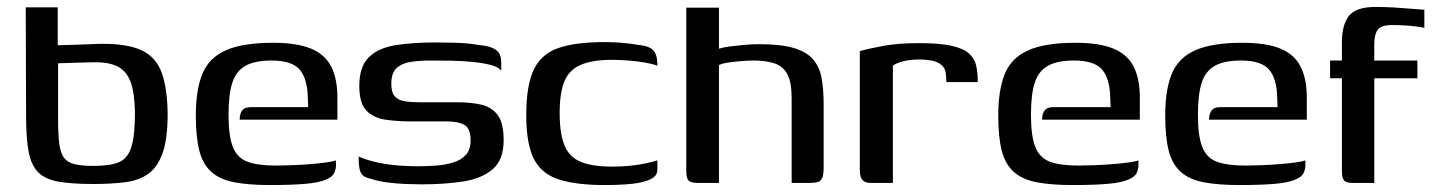

<svg xmlns="http://www.w3.org/2000/svg" viewBox="-20 -526 4128 552"><path d="M248 3Q188 3 149.5 -3.5Q111 -10 90.5 -30Q70 -50 62.5 -89Q55 -128 55 -193L54 -505H146V-396Q150 -396 165 -396.5Q180 -397 200.5 -397.5Q221 -398 241 -399Q261 -400 276 -400Q348 -400 388 -381Q428 -362 444.5 -318Q461 -274 462 -199Q462 -127 447.5 -86Q433 -45 406 -26Q379 -7 339 -2Q299 3 248 3ZM249 -49Q296 -49 321.5 -59.5Q347 -70 357.5 -103Q368 -136 368 -203Q367 -258 356 -289Q345 -320 320.5 -333.5Q296 -347 255 -347Q244 -347 227 -346.5Q210 -346 193 -345.5Q176 -345 163.5 -344.5Q151 -344 147 -344V-182Q147 -138 150.5 -112Q154 -86 164 -72.5Q174 -59 194.5 -54Q215 -49 249 -49Z M756 6Q695 6 653.5 -2Q612 -10 587.5 -32Q563 -54 553 -93Q543 -132 543 -194Q543 -268 562 -314Q581 -360 629.5 -381.5Q678 -403 765 -403Q833 -403 873.5 -386.5Q914 -370 932 -335Q950 -300 950 -246V-182H669Q669 -198 676 -208Q683 -218 702 -218H866L865 -244Q864 -300 841.5 -326Q819 -352 761 -352Q713 -352 686 -337Q659 -322 648 -288.5Q637 -255 637 -196Q637 -135 649.5 -103.5Q662 -72 691.5 -61Q721 -50 774 -50Q793 -50 818.5 -51Q844 -52 870.5 -54Q897 -56 918 -59Q939 -62 946 -65V-51Q946 -40 941 -29Q936 -18 920 -11Q899 -1 858.5 2.5Q818 6 756 6Z M1191 4Q1172 4 1146 3Q1120 2 1093.5 -1.5Q1067 -5 1046 -12Q1033 -15 1025.5 -20Q1018 -25 1014.5 -37.5Q1011 -50 1011 -76Q1036 -65 1067 -58.5Q1098 -52 1128.5 -50Q1159 -48 1181 -48Q1208 -48 1234.5 -50Q1261 -52 1283.5 -59Q1306 -66 1319.5 -81Q1333 -96 1333 -122Q1333 -157 1315 -167Q1297 -177 1265 -177H1160Q1121 -177 1087.5 -182Q1054 -187 1033.5 -208Q1013 -229 1013 -279Q1013 -334 1040 -361Q1067 -388 1116.5 -396Q1166 -404 1233 -404Q1258 -404 1291.5 -403Q1325 -402 1354 -397Q1378 -395 1392.5 -389.5Q1407 -384 1414 -374.5Q1421 -365 1421 -346V-323Q1412 -334 1390 -339.5Q1368 -345 1338.5 -348Q1309 -351 1277.5 -351.5Q1246 -352 1219 -352Q1190 -352 1163.5 -348.5Q1137 -345 1121 -331Q1105 -317 1105 -285Q1105 -260 1115 -249Q1125 -238 1143 -235Q1161 -232 1184 -232H1294Q1334 -232 1364 -225Q1394 -218 1411 -195Q1428 -172 1428 -123Q1428 -67 1397 -40Q1366 -13 1313 -4.5Q1260 4 1191 4Z M1718 6Q1637 6 1587 -10Q1537 -26 1515 -69Q1493 -112 1493 -195Q1493 -281 1515 -326.5Q1537 -372 1587 -388.5Q1637 -405 1718 -405Q1744 -405 1767.5 -403Q1791 -401 1822 -396Q1839 -394 1849.5 -388Q1860 -382 1865 -370.5Q1870 -359 1870 -337Q1858 -342 1835 -346Q1812 -350 1786 -352Q1760 -354 1740 -354Q1683 -354 1649.5 -339.5Q1616 -325 1602.5 -292Q1589 -259 1589 -201Q1589 -143 1602.5 -109Q1616 -75 1649 -61Q1682 -47 1740 -47Q1767 -47 1792 -49.5Q1817 -52 1837.5 -56.5Q1858 -61 1870 -65V-38Q1870 -20 1850 -10.5Q1830 -1 1796.5 2.5Q1763 6 1718 6Z M1990 0Q1966 0 1959.5 -7Q1953 -14 1953 -36V-504H2047V-386Q2059 -390 2078.5 -392.5Q2098 -395 2120.5 -397Q2143 -399 2162 -399Q2225 -399 2262 -388Q2299 -377 2317.5 -355.5Q2336 -334 2342 -302Q2348 -270 2348 -226V-46Q2348 -26 2344.5 -16Q2341 -6 2332 -3Q2323 0 2305 0H2256V-244Q2256 -289 2244 -312Q2232 -335 2207.5 -343.5Q2183 -352 2146 -352Q2132 -352 2112.5 -350.5Q2093 -349 2075.5 -346.5Q2058 -344 2047 -339V0Z M2547 0H2483Q2468 0 2460 -8Q2452 -16 2452 -38V-379Q2476 -386 2519 -394Q2562 -402 2622 -402Q2681 -402 2715 -394.5Q2749 -387 2765.5 -372.5Q2782 -358 2786.5 -337.5Q2791 -317 2791 -290H2701L2700 -304Q2700 -328 2687.5 -338.5Q2675 -349 2658 -352Q2641 -355 2624 -355Q2598 -355 2577.5 -350Q2557 -345 2547 -337Z M3063 6Q3002 6 2960.5 -2Q2919 -10 2894.5 -32Q2870 -54 2860 -93Q2850 -132 2850 -194Q2850 -268 2869 -314Q2888 -360 2936.5 -381.5Q2985 -403 3072 -403Q3140 -403 3180.5 -386.5Q3221 -370 3239 -335Q3257 -300 3257 -246V-182H2976Q2976 -198 2983 -208Q2990 -218 3009 -218H3173L3172 -244Q3171 -300 3148.5 -326Q3126 -352 3068 -352Q3020 -352 2993 -337Q2966 -322 2955 -288.5Q2944 -255 2944 -196Q2944 -135 2956.5 -103.5Q2969 -72 2998.5 -61Q3028 -50 3081 -50Q3100 -50 3125.5 -51Q3151 -52 3177.5 -54Q3204 -56 3225 -59Q3246 -62 3253 -65V-51Q3253 -40 3248 -29Q3243 -18 3227 -11Q3206 -1 3165.5 2.5Q3125 6 3063 6Z M3543 6Q3482 6 3440.5 -2Q3399 -10 3374.5 -32Q3350 -54 3340 -93Q3330 -132 3330 -194Q3330 -268 3349 -314Q3368 -360 3416.5 -381.5Q3465 -403 3552 -403Q3620 -403 3660.5 -386.5Q3701 -370 3719 -335Q3737 -300 3737 -246V-182H3456Q3456 -198 3463 -208Q3470 -218 3489 -218H3653L3652 -244Q3651 -300 3628.5 -326Q3606 -352 3548 -352Q3500 -352 3473 -337Q3446 -322 3435 -288.5Q3424 -255 3424 -196Q3424 -135 3436.5 -103.5Q3449 -72 3478.5 -61Q3508 -50 3561 -50Q3580 -50 3605.5 -51Q3631 -52 3657.5 -54Q3684 -56 3705 -59Q3726 -62 3733 -65V-51Q3733 -40 3728 -29Q3723 -18 3707 -11Q3686 -1 3645.5 2.5Q3605 6 3543 6Z M3804 -352H3838V-405Q3838 -454 3858 -480Q3878 -506 3934 -506Q3962 -506 3987.5 -504.5Q4013 -503 4035.5 -501Q4058 -499 4075 -498V-446Q4066 -448 4050.5 -450Q4035 -452 4017 -453Q3999 -454 3982 -454Q3951 -454 3941 -440.5Q3931 -427 3931 -397V-352H4055V-301H3931V0H3870Q3850 0 3844 -7.5Q3838 -15 3838 -33V-301H3804Z"/></svg>

Font: Genos Thin Medium
Style: Regular
Weight: 500
Version: Version 1.010